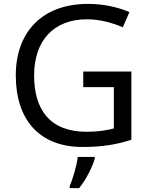

<svg xmlns="http://www.w3.org/2000/svg" viewBox="-20 -744 768 985"><path d="M407 -377V-297H564V-85C528 -76 487 -68 424 -68C232 -68 155 -186 155 -357C155 -535 255 -645 426 -645C494 -645 559 -626 610 -604L644 -682C583 -708 511 -724 431 -724C197 -724 61 -580 61 -357C61 -131 181 10 403 10C503 10 577 -2 654 -27V-377ZM466 70V61H379C374 104 353 176 338 209V221H386C422 178 457 106 466 70Z"/></svg>

Font: Noto Sans Tifinagh Agraw Imazighen
Style: Regular
Weight: 400
Designer: JamraPatel
Foundry: JamraPatel LLC
Version: Version 2.006